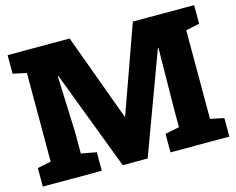

<svg xmlns="http://www.w3.org/2000/svg" viewBox="-99 -857 1232 1003"><g transform="rotate(-15 517.0 -355.5)"><path d="M252 -231.9V-115.7L334.5 -100.1V0H15.6V-100.1L88.9 -115.7V-594.7L15.6 -610.4V-710.9H351.1L522.9 -242.7H525.9L692.9 -710.9H1024.4V-610.4L950.7 -594.7V-115.7L1024.4 -100.1V0H706.1V-100.1L782.7 -115.7V-208.5L786.6 -543L783.7 -543.5L582.5 0H447.8L243.7 -537.1L240.2 -536.6Z"/></g></svg>

Font: Suwannaphum Black
Style: Regular
Weight: 900
Designer: Danh Hong
Version: Version 8.002; ttfautohint (v1.8.3)